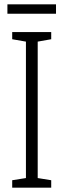

<svg xmlns="http://www.w3.org/2000/svg" viewBox="-20 -861 291 881"><path d="M215 0H36V-34L99 -44V-670L36 -681V-714H215V-681L153 -670V-44L215 -34ZM237 -841V-798H14V-841Z"/></svg>

Font: Noto Sans Tamil ExtraCondensed Light
Style: Regular
Weight: 300
Width: 2
Designer: Jelle Bosma - Monotype Design Team
Foundry: Monotype Imaging Inc.
Version: Version 2.004; ttfautohint (v1.8.4.7-5d5b)